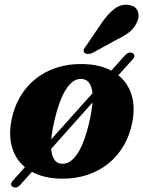

<svg xmlns="http://www.w3.org/2000/svg" viewBox="-20 -756 618 827"><path d="M35.6 49Q28.2 45.4 27.8 38.1Q27.5 30.8 34.7 22.8L162.9 -120.4L175.7 -127.8L412 -391.8L418.8 -406.4L519.3 -518.6Q526.3 -526.5 534.7 -528.8Q543.1 -531.1 550.6 -527.6Q558.2 -523.5 558.8 -516.6Q559.4 -509.7 553 -502L432.7 -368.6L421.5 -362.9L191.8 -105.2L184.1 -89.9L67 40.5Q59.5 49 51.4 51.2Q43.3 53.4 35.6 49ZM331.7 -480.2Q410.7 -479.7 464.6 -449Q518.5 -418.3 541.4 -362.4Q564.4 -306.6 550 -230Q539.3 -173.8 512.7 -128.5Q486.1 -83.1 446.3 -51.2Q406.5 -19.3 355.8 -2.6Q305.1 14.1 246.1 13.5Q167.6 12.9 113.9 -17.8Q60.3 -48.4 37.7 -104.5Q15.1 -160.6 29 -236.7Q39.8 -293 66.3 -338.3Q92.7 -383.6 132.3 -415.5Q171.9 -447.4 222.4 -464.1Q272.9 -480.8 331.7 -480.2ZM240.8 -51.3Q255.4 -48.9 269.2 -54Q283 -59.2 296 -72.3Q309.1 -85.4 321.1 -106.3Q333 -127.2 343.6 -156.9Q354.2 -186.5 363.3 -224.6Q377.6 -284.9 379 -326Q380.3 -367.1 369.7 -389.5Q359.2 -411.8 337 -415.4Q322.5 -417.8 308.9 -412.7Q295.3 -407.5 282.4 -394.4Q269.5 -381.3 257.6 -360.4Q245.8 -339.5 235.3 -309.8Q224.8 -280.2 215.7 -242.1Q201.4 -182.2 199.9 -140.9Q198.5 -99.6 209 -77.3Q219.5 -55 240.8 -51.3ZM419.2 -659.1Q445.8 -697 473.3 -718.2Q500.9 -739.4 533.6 -734.7Q563 -731.3 572.4 -709.7Q581.9 -688.1 571.7 -664.4Q561 -638.1 539.3 -619.7Q517.6 -601.3 480.4 -584.1L377.5 -527.5Q367.1 -523.6 357.3 -523.8Q347.5 -524.1 343.2 -529.7Q337.9 -536.5 341.8 -544.5Q345.8 -552.5 352.7 -561Z"/></svg>

Font: Fraunces
Style: Italic
Weight: 900
Italic angle: -16°
Version: Version 1.000;[0bf87f6ff]